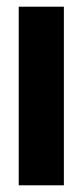

<svg xmlns="http://www.w3.org/2000/svg" viewBox="-20 -554 248 574"><path d="M36 0V-534H171V0Z"/></svg>

Font: Mona Sans Condensed
Style: Bold
Weight: 700
Width: 3
Designer: Deni Anggara
Foundry: GitHub
Version: Version 2.000